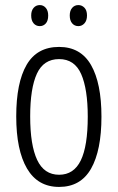

<svg xmlns="http://www.w3.org/2000/svg" viewBox="-20 -727 464 757"><path d="M380 -267Q380 -134 339 -62Q298 10 213 10Q129 10 86.5 -62.5Q44 -135 44 -268Q44 -401 85 -471.5Q126 -542 213 -542Q298 -542 339 -470.5Q380 -399 380 -267ZM99 -268Q99 -155 126.5 -96.5Q154 -38 213 -38Q271 -38 298.5 -94.5Q326 -151 326 -267Q326 -376 300 -435Q274 -494 213 -494Q152 -494 125.5 -436.5Q99 -379 99 -268ZM103 -666Q103 -685 112.5 -696Q122 -707 137 -707Q151 -707 160.5 -696Q170 -685 170 -666Q170 -645 160.5 -634.5Q151 -624 137 -624Q122 -624 112.5 -635Q103 -646 103 -666ZM255 -666Q255 -685 264.5 -696Q274 -707 289 -707Q303 -707 313 -696.5Q323 -686 323 -666Q323 -646 313 -635Q303 -624 289 -624Q274 -624 264.5 -635Q255 -646 255 -666Z"/></svg>

Font: Noto Sans Malayalam ExtraCondensed Light
Style: Regular
Weight: 300
Width: 2
Designer: Jelle Bosma - Monotype Design Team
Foundry: Monotype Imaging Inc.
Version: Version 2.104; ttfautohint (v1.8.4.7-5d5b)